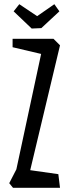

<svg xmlns="http://www.w3.org/2000/svg" viewBox="-20 -895 330 915"><path d="M24 -22 58 -88 176 -638 40 -670V-710H235L266 -679L124 -84L258 -65L266 0H42ZM45 -841 72 -875 157 -818 239 -875 263 -841 177 -761 131 -759Z"/></svg>

Font: Bahianita
Style: Regular
Weight: 400
Designer: Pablo Cosgaya & Dani Raskovsky
Foundry: Pablo Cosgaya & Dani Raskovsky
Version: Version 1.008